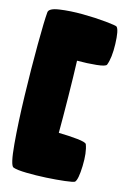

<svg xmlns="http://www.w3.org/2000/svg" viewBox="-127 -851 653 969"><g transform="rotate(15 199.5 -366.0)"><path d="M361.8 -772.5Q376 -757.8 378.2 -685.8Q380.4 -613.8 365.2 -574.7Q360.8 -564.5 314.2 -559.6Q267.6 -554.7 213.4 -554.7Q216.3 -476.1 217.8 -364.7Q219.2 -253.4 218.8 -179.2Q271 -178.2 315.9 -173.6Q360.8 -168.9 365.2 -159.2Q380.4 -119.6 378.2 -48.3Q376 22.9 361.8 37.6Q354.5 42.5 311.5 47.6Q268.6 52.7 215.6 55.7Q162.6 58.6 113 57.6Q63.5 56.6 43.5 49.3Q26.4 43 16.8 -67.4Q7.3 -177.7 3.7 -316.2Q0 -454.6 0.7 -582.3Q1.5 -710 5.4 -751Q6.3 -773.4 60.8 -781.2Q115.2 -789.1 180.7 -788.6Q246.1 -788.1 302 -782.5Q357.9 -776.9 361.8 -772.5Z"/></g></svg>

Font: ARCO
Style: Regular
Weight: 700
Designer: Rafael Olivo Díaz, Denis Ignatov
Foundry: Rafael Olivo Díaz
Version: Version 1.10 March 1, 2019